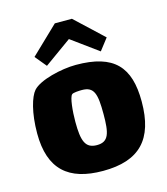

<svg xmlns="http://www.w3.org/2000/svg" viewBox="-104 -752 738 847"><g transform="rotate(-15 265.0 -329.0)"><path d="M267 -588 389 -499 430 -552 303 -671H225L100 -551L143 -499ZM267 -470C200 -470 99 -446 67 -410C45 -385 24 -316 24 -222C24 -57 106 13 263 13C429 13 506 -66 506 -239C506 -397 441 -470 267 -470ZM266 -104C213 -104 200 -140 200 -228C200 -276 206 -339 218 -349C223 -355 252 -356 264 -356C320 -356 329 -321 329 -229C329 -142 320 -104 266 -104Z"/></g></svg>

Font: FilmFarsi Display
Style: Regular
Weight: 400
Designer: Borna Izadpanah
Foundry: Borna Izadpanah
Version: Version 1.000;PS 001.000;hotconv 1.0.88;makeotf.lib2.5.64775